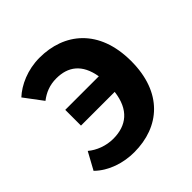

<svg xmlns="http://www.w3.org/2000/svg" viewBox="-168 -713 906 906"><g transform="rotate(-45 284.5 -260.0)"><path d="M27 -18C79 33 154 56 225 56C394 56 519 -49 519 -259C519 -473 388 -576 224 -576C144 -576 74 -544 31 -504L100 -412C131 -436 166 -451 211 -451C289 -451 344 -412 360 -316H136V-211H361C348 -105 288 -59 200 -59C152 -59 106 -77 74 -104Z"/></g></svg>

Font: GenEiGothic-pro-Regular
Style: Bold
Weight: 700
Designer: Ryoko NISHIZUKA (kana & ideographs); Paul D. Hunt (Latin, Greek & Cyrillic); Wenlong ZHANG (bopomofo); Sandoll Communica
Foundry: Adobe Systems Incorporated; o_tamon
Version: Version 1.000.140830